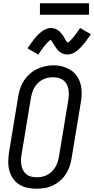

<svg xmlns="http://www.w3.org/2000/svg" viewBox="-20 -1145 575 1173"><path d="M202 8Q174 8 146.5 2Q119 -4 96.5 -18.5Q74 -33 59 -55Q44 -77 37 -103Q30 -129 30.5 -157.5Q31 -186 35 -214L92 -559Q96 -584 104.5 -608.5Q113 -633 128 -655Q143 -677 163.5 -695Q184 -713 208 -724Q232 -735 257 -740.5Q282 -746 307 -746Q336 -746 362.5 -738.5Q389 -731 411.5 -717Q434 -703 449.5 -680.5Q465 -658 472 -632Q479 -606 479 -577.5Q479 -549 474 -521L417 -176Q413 -151 404.5 -126.5Q396 -102 381.5 -80Q367 -58 346 -40Q325 -22 301.5 -11Q278 0 252.5 4Q227 8 202 8ZM204 -62Q220 -62 236.5 -65Q253 -68 268.5 -76.5Q284 -85 296.5 -97Q309 -109 318 -124Q327 -139 332 -155Q337 -171 340 -187L397 -532Q400 -549 400.5 -566.5Q401 -584 398 -600.5Q395 -617 387 -631.5Q379 -646 366 -655.5Q353 -665 337 -669Q321 -673 303 -673Q287 -673 270.5 -669.5Q254 -666 239 -658Q224 -650 211.5 -637.5Q199 -625 190.5 -610.5Q182 -596 177 -580Q172 -564 169 -548L112 -203Q109 -186 108.5 -168.5Q108 -151 111 -135Q114 -119 121.5 -104.5Q129 -90 141.5 -80Q154 -70 170.5 -66Q187 -62 204 -62Q204 -62 204 -62Q204 -62 204 -62ZM214 -811 148 -850Q160 -867 170.5 -882Q181 -897 191 -909Q201 -921 210.5 -931Q220 -941 233 -951Q246 -961 261 -967.5Q276 -974 291 -974Q297 -974 302.5 -973Q308 -972 313 -970.5Q318 -969 322.5 -967Q327 -965 331.5 -962Q336 -959 340 -956Q344 -953 347 -949.5Q350 -946 354 -941.5Q358 -937 361 -933Q364 -929 366.5 -925Q369 -921 371.5 -917Q374 -913 377 -907.5Q380 -902 383 -897.5Q386 -893 388 -890Q390 -887 394 -884Q397 -886 400.5 -888.5Q404 -891 408.5 -895.5Q413 -900 414.5 -902Q416 -904 418.5 -906.5Q421 -909 423.5 -912Q426 -915 429 -918.5Q432 -922 435 -926Q438 -930 441 -934Q444 -938 447.5 -942.5Q451 -947 454.5 -952Q458 -957 461.5 -962.5Q465 -968 469 -974L535 -936Q523 -918 512.5 -903.5Q502 -889 492 -877Q482 -865 472.5 -855Q463 -845 450 -834.5Q437 -824 422 -818Q407 -812 392 -812Q386 -812 379.5 -813Q373 -814 367.5 -816Q362 -818 356 -821Q350 -824 345.5 -827.5Q341 -831 337 -835Q333 -839 329 -844Q325 -849 321.5 -854Q318 -859 315 -863.5Q312 -868 309 -873.5Q306 -879 302 -884.5Q298 -890 295.5 -894Q293 -898 290 -902Q286 -900 283 -897.5Q280 -895 275 -890Q270 -885 268.5 -883.5Q267 -882 264.5 -879.5Q262 -877 259.5 -873.5Q257 -870 254 -866.5Q251 -863 248 -859.5Q245 -856 242 -851.5Q239 -847 235.5 -842.5Q232 -838 228.5 -833Q225 -828 221.5 -822.5Q218 -817 214 -811ZM224 -1055V-1125H524V-1055Z"/></svg>

Font: Iosevka Curly Oblique
Style: Regular
Weight: 400
Italic angle: -9°
Monospace: yes
Designer: Belleve Invis
Foundry: Belleve Invis
Version: Version 11.1.0; ttfautohint (v1.8.3)